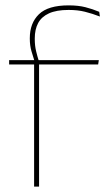

<svg xmlns="http://www.w3.org/2000/svg" viewBox="-20 -695 416 715"><path d="M235.5 -675Q271.5 -675 298 -668.2Q324.5 -661.5 349.5 -651L352 -633.5Q323.5 -644.5 296.5 -651.2Q269.5 -658 235.5 -658Q190 -658 162.2 -645.2Q134.5 -632.5 122 -609Q109.5 -585.5 109.5 -552V-549Q109.5 -525 114.5 -504.2Q119.5 -483.5 125 -466.5L108.5 -464V-467.5Q103.5 -482.5 97.2 -504.2Q91 -526 91 -550.5V-553Q91 -609 125 -642Q159 -675 235.5 -675ZM107 0V-460H125.5V0ZM14 -455V-471H114H120H348L345.5 -455Z"/></svg>

Font: Anek Latin Thin
Style: Regular
Weight: 250
Designer: Yesha Goshar
Foundry: Ek Type
Version: Version 1.003